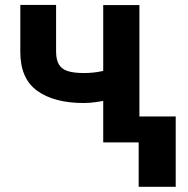

<svg xmlns="http://www.w3.org/2000/svg" viewBox="-20 -566 746 763"><path d="M534 -545.9V0H390.2V-545.9ZM463.7 -305.7V-186.5Q446.5 -178.9 420.5 -172Q394.5 -165.1 366.3 -160.9Q338 -156.6 312.9 -156.6Q195.2 -156.6 127.9 -205.2Q60.5 -253.8 60.7 -360.4V-546.3H202.9V-360.4Q203.1 -328.8 213.9 -310.2Q224.6 -291.6 248.7 -283.7Q272.9 -275.8 312.9 -275.8Q350 -275.5 386 -283.3Q422.1 -291.2 463.7 -305.7ZM678.3 -103.3V176.4H531.1V-103.3Z"/></svg>

Font: Inter V
Style: 
Weight: 400
Designer: Rasmus Andersson
Foundry: rsms
Version: Version 4.000;git-a3f224843